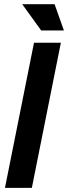

<svg xmlns="http://www.w3.org/2000/svg" viewBox="-20 -904 328 924"><path d="M272.9 -698.2 133.3 0H3.9L143.6 -698.2ZM287.6 -757.3H178.2L86.9 -883.8H242.7Z"/></svg>

Font: Sansation
Style: Bold Italic
Weight: 700
Designer: Bernd Montag
Version: Version 1.301